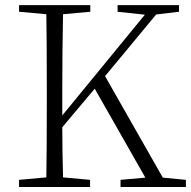

<svg xmlns="http://www.w3.org/2000/svg" viewBox="-20 -743 759 763"><path d="M627 -37.1 718.8 -28.3V0H459V-28.3L557.6 -37.1L356.4 -390.6L227.5 -237.3Q227.5 -152.3 230.5 -38.1L337.9 -28.3V0H55.7V-28.3L164.1 -38.1Q166 -134.8 166 -333V-389.6Q166 -588.9 164.1 -686.5L55.7 -696.3V-722.7H338.9V-696.3L230.5 -686.5Q227.5 -541 227.5 -389.6V-284.2L555.7 -684.6L447.3 -696.3V-722.7H691.4V-696.3L600.6 -685.5L397.5 -440.4Z"/></svg>

Font: GenYoMin TW TTF ExtraLight
Style: Regular
Weight: 250
Version: Version 1.300